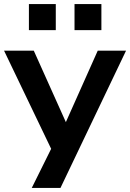

<svg xmlns="http://www.w3.org/2000/svg" viewBox="-20 -743 639 943"><path d="M136 180 250 -50V27L0 -494H146L313 -122H294L460 -494H599L277 180ZM346 -595V-723H478V-595ZM122 -595V-723H254V-595Z"/></svg>

Font: Nunito Sans 10pt SemiExpanded
Style: Bold
Weight: 700
Width: 6
Designer: Vernon Adams
Foundry: Vernon Adams
Version: Version 3.101;gftools[0.9.27]